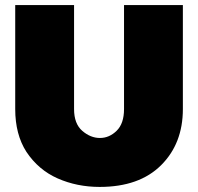

<svg xmlns="http://www.w3.org/2000/svg" viewBox="-20 -721 781 757"><path d="M373 16Q283.5 16 207.5 -17.5Q131.5 -51 84 -122.5Q40 -191 40 -291V-701H272V-291Q272 -233 304.5 -205Q337 -177 374 -177Q411 -177 440 -205.5Q469 -234 469 -291V-701H701V-291Q701 -155 615 -69.5Q529 16 373 16Z"/></svg>

Font: Argentum Novus Black
Style: Regular
Weight: 900
Designer: Julieta Ulanovsky (font) & Cristiano Sobral (main changes)
Foundry: Julieta Ulanovsky (font) & Cristiano Sobral (main changes)
Version: Version 3.00;November 27, 2020;FontCreator 13.0.0.2655 64-bi